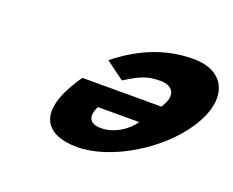

<svg xmlns="http://www.w3.org/2000/svg" viewBox="-93 -682 1030 850"><g transform="rotate(20 422.0 -256.5)"><path d="M253.5 -281C248.6 -275 241.5 -264 237 -257C120.4 -77 179.8 15 335.8 15C490.8 15 696.8 -107 794 -257C890.5 -406 842.5 -528 687.5 -528C573.5 -528 455.5 -491 334.7 -394L421.2 -330C494 -376 526.2 -387 583.2 -387C628.2 -387 676.7 -360 625.5 -281ZM557 -183C523.6 -136 466.3 -100 405.3 -100C353.3 -100 335.1 -129 362 -183Z"/></g></svg>

Font: Hussar
Style: BdWodka
Weight: 700
Foundry: Cannot Into Space Fonts
Version: Version 2.00